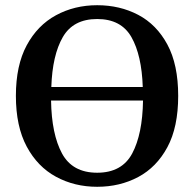

<svg xmlns="http://www.w3.org/2000/svg" viewBox="-20 -700 744 737"><path d="M353 -627Q261 -627 221 -557.5Q181 -488 177 -366H528Q524 -488 484.5 -557.5Q445 -627 353 -627ZM353 -680Q440 -680 510.5 -643Q581 -606 622.5 -529Q664 -452 664 -332Q664 -212 622.5 -135Q581 -58 510.5 -20.5Q440 17 353 17Q266 17 195 -21.5Q124 -60 82.5 -137.5Q41 -215 41 -332Q41 -449 82.5 -526Q124 -603 195 -641.5Q266 -680 353 -680ZM353 -37Q448 -37 487.5 -111Q527 -185 529 -314H176Q178 -185 218 -111Q258 -37 353 -37Z"/></svg>

Font: Source Serif Pro SemiBold
Style: Regular
Weight: 600
Designer: Frank Grießhammer
Foundry: Adobe Systems Incorporated
Version: Version 3.001;hotconv 1.0.111;makeotfexe 2.5.65597